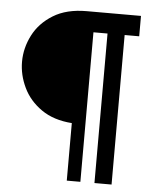

<svg xmlns="http://www.w3.org/2000/svg" viewBox="-51 -744 640 788"><g transform="rotate(5 269.0 -350.0)"><path d="M253.5 0V-237Q178 -242.5 127.8 -277.5Q77.5 -312.5 52.8 -364.2Q28 -416 28 -470.5Q28 -527 55 -579.8Q82 -632.5 136.8 -666.2Q191.5 -700 274.5 -700H498V-616H438V0H367.5V-616H309.5V0Z"/></g></svg>

Font: Cabin Condensed Medium
Style: Regular
Weight: 500
Width: 3
Designer: Pablo Impallari
Foundry: Pablo Impallari. http://www.impallari.com Igino Marini. http://www.ikern.com
Version: Version 3.001; ttfautohint (v1.8.3)